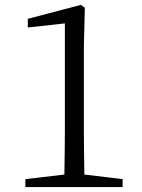

<svg xmlns="http://www.w3.org/2000/svg" viewBox="-20 -759 578 779"><path d="M322.3 -50.8 477.5 -32.2V0H83V-32.2L241.2 -50.8Q243.2 -169.9 243.2 -228.5V-664.1L92.8 -647.5V-682.6L308.6 -739.3L324.2 -727.5L320.3 -572.3V-228.5Q320.3 -168.9 322.3 -50.8Z"/></svg>

Font: GenYoMin JP Regular
Style: Regular
Weight: 400
Version: Version 1.001;PS 1;hotconv 16.6.51;makeotf.lib2.5.65220 DEVE